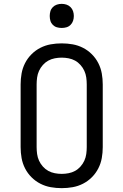

<svg xmlns="http://www.w3.org/2000/svg" viewBox="-20 -968 640 996"><path d="M300 8Q271 8 243 3Q215 -2 189.5 -15Q164 -28 143.5 -48.5Q123 -69 110 -94.5Q97 -120 92 -148Q87 -176 87 -205V-530Q87 -559 92 -587Q97 -615 110 -640.5Q123 -666 143.5 -686.5Q164 -707 189.5 -720Q215 -733 243 -738Q271 -743 300 -743Q329 -743 357 -738Q385 -733 410.5 -720Q436 -707 456.5 -686.5Q477 -666 490 -640.5Q503 -615 508 -587Q513 -559 513 -530V-205Q513 -176 508 -148Q503 -120 490 -94.5Q477 -69 456.5 -48.5Q436 -28 410.5 -15Q385 -2 357 3Q329 8 300 8ZM300 -66Q318 -66 336 -69.5Q354 -73 369.5 -81.5Q385 -90 397.5 -104Q410 -118 417.5 -134.5Q425 -151 427.5 -169Q430 -187 430 -205V-530Q430 -548 427.5 -566Q425 -584 417.5 -600.5Q410 -617 397.5 -631Q385 -645 369.5 -653.5Q354 -662 336 -665.5Q318 -669 300 -669Q282 -669 264 -665.5Q246 -662 230.5 -653.5Q215 -645 202.5 -631Q190 -617 182.5 -600.5Q175 -584 172.5 -566Q170 -548 170 -530V-205Q170 -187 172.5 -169Q175 -151 182.5 -134.5Q190 -118 202.5 -104Q215 -90 230.5 -81.5Q246 -73 264 -69.5Q282 -66 300 -66ZM300 -823Q287 -823 275 -826.5Q263 -830 254 -839Q245 -848 241.5 -860Q238 -872 238 -885Q238 -898 241.5 -910Q245 -922 254 -931Q263 -940 275 -944Q287 -948 300 -948Q313 -948 325 -944Q337 -940 346 -931Q355 -922 359 -910Q363 -898 363 -885Q363 -872 359 -860Q355 -848 346 -839Q337 -830 325 -826.5Q313 -823 300 -823Z"/></svg>

Font: Iosevka HT Extended
Style: Regular
Weight: 400
Width: 7
Monospace: yes
Designer: Belleve Invis
Foundry: Belleve Invis
Version: Version 32.3.0; ttfautohint (v1.8.4)